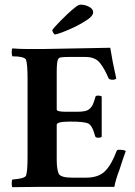

<svg xmlns="http://www.w3.org/2000/svg" viewBox="-20 -785 569 808"><path d="M237.3 -700Q293.3 -756 312 -764Q316 -765.3 322 -765.3Q328 -765.3 336.7 -763.3Q345.3 -761.3 353.3 -757.3Q372 -748 372 -733.3Q372 -718.7 348.7 -702.7Q325.3 -686.7 296.7 -672.7Q268 -658.7 242.7 -649.3Q217.3 -640 212.7 -640Q208 -640 204 -647.3Q200 -654.7 200 -657.3Q200 -660 210.7 -672Q221.3 -684 237.3 -700ZM469.3 -454.7Q464 -449.3 454.7 -449.3Q438.7 -449.3 436 -457.3Q421.3 -493.3 401.3 -519.3Q381.3 -545.3 340 -545.3H268Q252 -545.3 239.3 -544Q226.7 -542.7 224 -534.7Q218.7 -524 218.7 -481.3V-324Q218.7 -314.7 257.3 -314.7H304Q341.3 -314.7 353.3 -324Q365.3 -333.3 370.7 -345.3Q376 -357.3 381.3 -376Q381.3 -382.7 392.7 -382.7Q404 -382.7 408 -378.7V-209.3Q404 -205.3 392.7 -205.3Q381.3 -205.3 380 -213.3Q368 -258.7 350 -266Q332 -273.3 275.3 -273.3Q218.7 -273.3 218.7 -260V-113.3Q218.7 -74.7 226.7 -54.7Q234.7 -37.3 284 -37.3H341.3Q394.7 -37.3 422 -64.7Q449.3 -92 470.7 -149.3Q472 -154.7 480 -154.7Q504 -154.7 509.3 -149.3Q502.7 -132 496 -111.3Q489.3 -90.7 482.7 -70.7Q466.7 -29.3 461.3 1.3Q306.7 1.3 152 1.3L32 2.7Q29.3 -1.3 29.3 -13.3Q29.3 -25.3 32 -29.3Q37.3 -29.3 54.7 -32Q84 -36 89.3 -45.3Q96 -61.3 96 -128V-452Q96 -516 89.3 -534.7Q80 -548 32 -548Q29.3 -553.3 29.3 -565.3Q29.3 -577.3 32 -581.3Q62.7 -578.7 96 -578.7H158.7L444 -584Q453.3 -524 469.3 -454.7Z"/></svg>

Font: Ramaraja
Style: Regular
Weight: 400
Designer: Appaji Ambarisha Darbha
Foundry: Andhrapradesh Society for Knowledge Networks
Version: Version 1.0.4; ttfautohint (v1.2.25-373a) -l 7 -r 28 -G 50 -